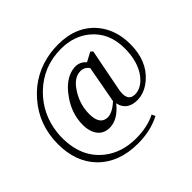

<svg xmlns="http://www.w3.org/2000/svg" viewBox="-206 -948 1348 1348"><g transform="rotate(-45 468.5 -274.0)"><path d="M527.3 -165 578.1 -441.4Q554.7 -475.6 514.6 -475.6Q454.1 -474.6 408.2 -410.2Q344.7 -322.3 344.7 -216.8Q345.7 -110.4 420.9 -109.4Q468.8 -110.4 527.3 -165ZM675.8 -508.8 613.3 -188.5Q596.7 -88.9 668.9 -87.9Q733.4 -87.9 785.2 -153.3Q847.7 -234.4 847.7 -369.1Q847.7 -525.4 739.3 -613.3Q653.3 -682.6 528.3 -682.6Q351.6 -682.6 227.5 -561.5Q113.3 -449.2 94.7 -286.1Q91.8 -258.8 91.8 -233.4Q91.8 -38.1 223.6 62.5Q319.3 135.7 456.1 135.7Q570.3 135.7 652.3 93.8L664.1 120.1Q567.4 170.9 441.4 170.9Q252.9 170.9 142.6 58.6Q40 -47.9 40 -223.6Q40 -415 161.1 -552.7Q278.3 -687.5 460 -713.9Q498 -718.8 535.2 -718.8Q717.8 -718.8 817.4 -599.6Q896.5 -503.9 896.5 -361.3Q896.5 -195.3 793 -105.5Q726.6 -47.9 652.3 -47.9Q569.3 -47.9 540 -111.3Q535.2 -124 532.2 -137.7Q460.9 -48.8 379.9 -47.9Q303.7 -47.9 273.4 -117.2Q258.8 -151.4 258.8 -196.3Q258.8 -318.4 342.8 -423.8Q345.7 -428.7 348.6 -431.6Q418.9 -516.6 502.9 -523.4Q509.8 -523.4 514.6 -523.4Q560.5 -522.5 590.8 -486.3L660.2 -523.4Z"/></g></svg>

Font: GenYoMin JP SemiBold
Style: Regular
Weight: 600
Version: Version 1.001;PS 1;hotconv 16.6.51;makeotf.lib2.5.65220 DEVE